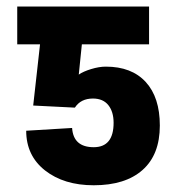

<svg xmlns="http://www.w3.org/2000/svg" viewBox="-20 -548 528 576"><path d="M427.2 -415H225.6L216.3 -324.2Q229.5 -333.5 253.4 -340.8Q277.3 -348.1 297.4 -348.1Q375 -348.1 417.2 -302Q459.5 -255.9 459.5 -171.4Q459.5 -84 407.7 -38.1Q356 7.8 261.2 7.8Q171.9 7.8 115.2 -36.6Q58.6 -81.1 58.6 -155.8L196.3 -164.1Q200.2 -106.4 261.2 -106.4Q320.8 -106.4 320.8 -179.7Q320.8 -212.9 304.9 -232.7Q289.1 -252.4 258.8 -252.4Q222.2 -252.4 204.6 -225.1L79.6 -231.4L100.1 -415H31.7V-528.3H427.2Z"/></svg>

Font: Roboto Condensed
Style: Bold
Weight: 700
Designer: Google
Version: Version 2.134; 2016